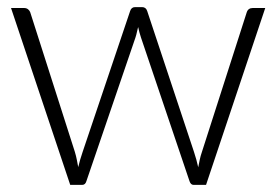

<svg xmlns="http://www.w3.org/2000/svg" viewBox="-20 -520 777 540"><path d="M11 -497.5H47.5Q54.5 -497.5 59 -493.8Q63.5 -490 65 -485.5L190.5 -93Q194 -81.5 196 -71L200 -50Q202.5 -60.5 205.5 -71Q208.5 -81.5 212.5 -93L346 -489Q349.5 -500 360 -500H379.5Q390.5 -500 394 -489L525.5 -93Q533 -70.5 537.5 -49.5Q539.5 -60 541.8 -70.8Q544 -81.5 548 -93L674 -485.5Q678 -497.5 691 -497.5H726L559.5 0H524.5Q516.5 0 513 -10.5L376.5 -414.5Q374 -422 372 -429.5Q370 -436.5 368.5 -444Q367 -436.5 365 -429.5Q363.5 -422 361 -414.5L223 -10.5Q220 0 211 0H177.5Z"/></svg>

Font: Lato TR Light
Style: Regular
Weight: 300
Designer: Lukasz Dziedzic
Foundry: Lukasz Dziedzic
Version: Version 1.104 2013